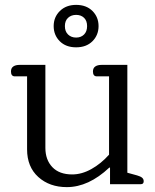

<svg xmlns="http://www.w3.org/2000/svg" viewBox="-20 -755 637 787"><path d="M200 -648Q200 -685 225.5 -710Q251 -735 292 -735Q334 -735 359 -710Q384 -685 384 -648Q384 -611 359 -586Q334 -561 292 -561Q250 -561 225 -586Q200 -611 200 -648ZM337 -648Q337 -670 324.5 -682Q312 -694 292 -694Q272 -694 259 -682Q246 -670 246 -648Q246 -626 259 -613.5Q272 -601 292 -601Q312 -601 324.5 -613.5Q337 -626 337 -648ZM91 -143V-442H41Q25 -442 25 -462Q25 -476 34.5 -482.5Q44 -489 60 -489H166V-149Q166 -100 194.5 -70Q223 -40 276 -40Q315 -40 354.5 -62Q394 -84 427 -121V-442H377Q361 -442 361 -462Q361 -476 370.5 -482.5Q380 -489 396 -489H502V-47L542 -36Q556 -32 562.5 -26.5Q569 -21 569 -12Q569 0 557 0H431V-68H428Q343 12 254 12Q183 12 137 -29.5Q91 -71 91 -143Z"/></svg>

Font: Maitree
Style: Regular
Weight: 400
Designer: CadsonDemak Team
Foundry: CadsonDemak
Version: Version 1.001